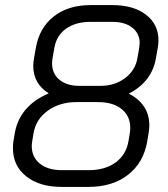

<svg xmlns="http://www.w3.org/2000/svg" viewBox="-20 -728 660 756"><path d="M31 -144Q31 -163 33 -173L38 -203Q57 -311 171 -360V-361Q111 -399 111 -468Q111 -483 114 -499L121 -539Q135 -619 192 -663.5Q249 -708 337 -708H422Q506 -708 555 -670Q604 -632 604 -569Q604 -554 601 -539L594 -499Q578 -406 488 -360V-359Q568 -317 568 -234Q568 -220 565 -203L560 -173Q546 -88 484.5 -40Q423 8 328 8H223Q136 8 83.5 -33.5Q31 -75 31 -144ZM377 -390Q432 -390 472.5 -420.5Q513 -451 521 -499L528 -539Q530 -553 530 -558Q530 -596 501 -619Q472 -642 422 -642H337Q278 -642 240 -615Q202 -588 194 -539L187 -499Q185 -485 185 -479Q185 -438 214 -414Q243 -390 292 -390ZM329 -58Q394 -58 435.5 -88.5Q477 -119 486 -173L491 -203Q493 -217 493 -224Q493 -271 459 -298.5Q425 -326 366 -326H281Q215 -326 168 -292Q121 -258 112 -203L107 -173Q105 -159 105 -153Q105 -110 136.5 -84Q168 -58 224 -58Z"/></svg>

Font: Bai Jamjuree
Style: Italic
Weight: 400
Italic angle: -10°
Version: Version 1.000; ttfautohint (v1.6)